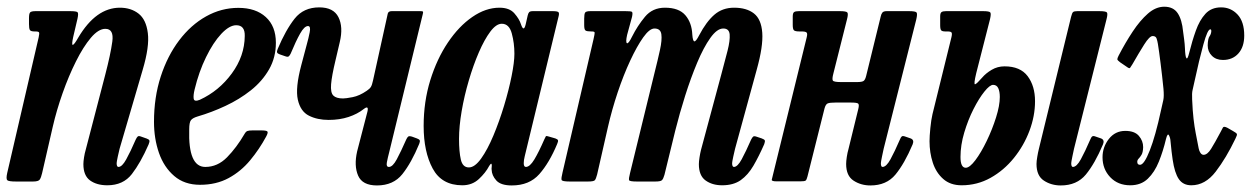

<svg xmlns="http://www.w3.org/2000/svg" viewBox="-23 -554 3819 586"><path d="M86 -520H191Q210.5 -520 213.8 -516.5Q217 -513 213.5 -497L200.5 -441.5Q195 -416.5 199.2 -417Q203.5 -417.5 216 -439.5Q270 -530.5 343 -530.5Q376.5 -530.5 399.8 -512.5Q423 -494.5 428.2 -453Q433.5 -411.5 412.5 -341L342 -100Q340 -93 336.5 -76.2Q333 -59.5 333 -56Q333 -44.5 338.5 -44.5Q349.5 -44.5 362.2 -67.5Q375 -90.5 391 -127.5Q394.5 -135 397.5 -137.5Q400.5 -140 408 -137L425 -131Q432 -128.5 433 -125Q434 -121.5 430.5 -113Q406 -57 379.5 -22.8Q353 11.5 304.5 11.5Q272.5 11.5 252 -3.2Q231.5 -18 231.5 -53Q231.5 -61 233.5 -73.8Q235.5 -86.5 238.5 -96.5L298.5 -327Q314.5 -388.5 319.8 -427.2Q325 -466 298.5 -466Q277.5 -466 254.2 -438.5Q231 -411 208.8 -366.5Q186.5 -322 168 -269.5Q149.5 -217 138 -167L105.5 -25.5Q102.5 -12.5 98.5 -6.2Q94.5 0 78 0H26Q3.5 0 -0.8 -4Q-5 -8 -1 -26L95 -440Q98 -453 95.8 -455.5Q93.5 -458 87 -458H82.5Q70.5 -458 68 -462.8Q65.5 -467.5 65.5 -480.5V-499Q65.5 -512.5 69 -516.2Q72.5 -520 86 -520Z M447 -182Q447 -257 467.5 -320.2Q488 -383.5 523.8 -430.8Q559.5 -478 606 -504Q652.5 -530 704.5 -530Q757.5 -530 788.2 -502Q819 -474 819 -423.5Q819 -378.5 798.2 -342.2Q777.5 -306 742.5 -278.2Q707.5 -250.5 665.2 -230.8Q623 -211 580 -198.5Q565 -194 559.8 -187.2Q554.5 -180.5 554.5 -159Q551 -44.5 603.5 -44.5Q641 -44.5 670 -74Q699 -103.5 723.5 -145.5Q727.5 -152.5 732.2 -154.2Q737 -156 748 -156H774.5Q790 -156 793 -152.8Q796 -149.5 789.5 -137.5Q768.5 -98.5 740.5 -64.8Q712.5 -31 674.8 -10.5Q637 10 587.5 10Q540 10 508.8 -16.8Q477.5 -43.5 462.2 -87.2Q447 -131 447 -182ZM587 -249.5Q645.5 -276.5 684.5 -329.8Q723.5 -383 724 -444Q725 -477 698 -477Q677 -477 652.2 -450.5Q627.5 -424 605.8 -379.5Q584 -335 571 -281Q566.5 -262.5 568.2 -252.5Q570 -242.5 587 -249.5Z M824.5 -404.5Q849 -462.5 876.2 -497Q903.5 -531.5 951.5 -531.5Q995 -531.5 1010 -501.5Q1025 -471.5 1014 -425.5L1001 -370Q989.5 -322 987.5 -296.8Q985.5 -271.5 994.2 -262.5Q1003 -253.5 1024 -253.5Q1032.5 -253.5 1053.2 -257.5Q1074 -261.5 1096.5 -277Q1105.5 -283 1109 -288.8Q1112.5 -294.5 1115.5 -308.5L1160.5 -512.5Q1162.5 -520 1172.5 -520H1259Q1266.5 -520 1267.8 -518.8Q1269 -517.5 1267.5 -511.5L1165 -90Q1160.5 -73 1157.8 -58.8Q1155 -44.5 1164 -44.5Q1175.5 -44.5 1188 -67.8Q1200.5 -91 1217 -128.5Q1220 -135 1223 -137.2Q1226 -139.5 1234.5 -137L1249.5 -131.5Q1256.5 -129 1258 -125.8Q1259.5 -122.5 1256.5 -115Q1232.5 -57 1205 -22.5Q1177.5 12 1127.5 12Q1083 12 1070 -18Q1057 -48 1067 -92L1098.5 -213.5Q1103 -233.5 1087.5 -221.5Q1068 -206 1040.8 -197Q1013.5 -188 980 -188Q945.5 -188 919.8 -201Q894 -214 886 -249.8Q878 -285.5 896.5 -355L913.5 -419Q918.5 -436.5 922.2 -455.5Q926 -474.5 917 -474.5Q906 -474.5 893 -451.5Q880 -428.5 864 -390Q861 -384 858 -381.8Q855 -379.5 847 -382.5L831 -388Q824 -390.5 822.8 -393.8Q821.5 -397 824.5 -404.5Z M1677.5 -114.5Q1653.5 -57 1623 -22.5Q1592.5 12 1539 12Q1505.5 12 1491.8 -3.2Q1478 -18.5 1477.5 -36Q1477 -40 1477.5 -42.2Q1478 -44.5 1478 -48.5Q1478 -60.5 1470 -47.5Q1459 -26.5 1438.5 -7.5Q1418 11.5 1388 11.5Q1325 11.5 1297.5 -39.8Q1270 -91 1270 -169.5Q1270 -243.5 1290.2 -309Q1310.5 -374.5 1344 -424.2Q1377.5 -474 1418.5 -502.2Q1459.5 -530.5 1501.5 -530.5Q1532 -530.5 1547 -513.2Q1562 -496 1567 -480Q1575.5 -454.5 1581.5 -480L1587.5 -506.5Q1589 -513.5 1592 -516.8Q1595 -520 1603.5 -520H1664Q1679.5 -520 1682 -516.2Q1684.5 -512.5 1681 -500.5L1578.5 -77Q1575.5 -65 1575.5 -56Q1575.5 -44.5 1582 -44.5Q1594 -44.5 1607.8 -67.2Q1621.5 -90 1638.5 -129Q1641.5 -136 1643 -138Q1644.5 -140 1653 -137L1672 -131.5Q1679 -129 1680 -125.8Q1681 -122.5 1677.5 -114.5ZM1547 -390Q1547 -422.5 1539 -452Q1531 -481.5 1508.5 -481.5Q1491.5 -481.5 1473.5 -457.5Q1455.5 -433.5 1438.5 -394.2Q1421.5 -355 1407.8 -308.2Q1394 -261.5 1386 -214.8Q1378 -168 1378 -130Q1378 -91 1383.5 -67Q1389 -43 1408 -43Q1426 -43 1445.5 -70.2Q1465 -97.5 1483 -140.5Q1501 -183.5 1515.5 -231.5Q1530 -279.5 1538.5 -322Q1547 -364.5 1547 -390Z M1779.5 -520H1885.5Q1901.5 -520 1905.2 -518.2Q1909 -516.5 1906 -502.5L1891 -447.5Q1886 -425 1890.5 -422.2Q1895 -419.5 1906.5 -443Q1922.5 -475 1945.5 -502.8Q1968.5 -530.5 2006.5 -530.5Q2049 -530.5 2068.8 -507.5Q2088.5 -484.5 2090 -448Q2091.5 -428.5 2096.2 -427.8Q2101 -427 2111 -446.5Q2132.5 -487.5 2157.2 -509Q2182 -530.5 2217.5 -530.5Q2255.5 -530.5 2278 -513Q2300.5 -495.5 2303.5 -454Q2306.5 -412.5 2286.5 -341L2220.5 -100Q2218.5 -92.5 2215 -76Q2211.5 -59.5 2211.5 -56Q2211.5 -44.5 2217 -44.5Q2228 -44.5 2240.8 -68Q2253.5 -91.5 2269.5 -128Q2273 -135 2276 -137.2Q2279 -139.5 2287 -136.5L2302 -131.5Q2310 -128.5 2311.2 -125.5Q2312.5 -122.5 2309.5 -114Q2293 -76.5 2276.5 -48.2Q2260 -20 2237.8 -4.2Q2215.5 11.5 2181 11.5Q2151 11.5 2130.5 -3.2Q2110 -18 2110 -53Q2110 -61 2112 -73.8Q2114 -86.5 2116.5 -96.5L2178.5 -327Q2189.5 -367.5 2197.5 -399Q2205.5 -430.5 2204 -448.8Q2202.5 -467 2184.5 -467Q2165.5 -467 2145 -438.2Q2124.5 -409.5 2105 -363Q2085.5 -316.5 2068.2 -262Q2051 -207.5 2038 -155.5L2005 -20.5Q2001.5 -8 1997.2 -4Q1993 0 1977 0H1920.5Q1898.5 0 1897 -4.2Q1895.5 -8.5 1900 -26L1974.5 -331Q1984.5 -370.5 1991.2 -401.2Q1998 -432 1995.5 -449.5Q1993 -467 1974.5 -467Q1959.5 -467 1940.2 -440Q1921 -413 1900.5 -369Q1880 -325 1862.2 -272Q1844.5 -219 1832.5 -166.5L1799.5 -21.5Q1796 -8 1792.5 -4Q1789 0 1771.5 0H1715.5Q1692.5 0 1691 -5Q1689.5 -10 1694 -28L1788.5 -434.5Q1792 -450 1792 -454Q1792 -458 1783.5 -458H1781.5Q1768.5 -458 1764.2 -460.8Q1760 -463.5 1760 -477.5V-497Q1760 -511 1762.8 -515.5Q1765.5 -520 1779.5 -520Z M2773.5 -494.5 2674 -100Q2672.5 -93.5 2669 -76.5Q2665.5 -59.5 2665.5 -56Q2665.5 -44.5 2670.5 -44.5Q2682 -44.5 2694.8 -67.8Q2707.5 -91 2723.5 -128Q2726.5 -135.5 2729.5 -137.8Q2732.5 -140 2740.5 -137L2756.5 -131.5Q2768 -127 2762.5 -113.5Q2737.5 -54.5 2710 -21.2Q2682.5 12 2633.5 12Q2604.5 12 2582 -2.8Q2559.5 -17.5 2559.5 -53.5Q2559.5 -62 2561.5 -75.2Q2563.5 -88.5 2566.5 -98.5L2596.5 -221Q2600 -235 2596 -238Q2592 -241 2574 -241H2527Q2510 -241 2503.5 -238.5Q2497 -236 2493.5 -223L2441.5 -15.5Q2439 -5.5 2436 -3Q2433 -0.5 2419.5 -0.5H2347.5Q2331.5 -0.5 2332.5 -5.5Q2333.5 -10.5 2336.5 -22L2439 -439.5Q2442 -451 2439 -454.5Q2436 -458 2423.5 -458H2417Q2404 -458 2400.2 -461.5Q2396.5 -465 2396.5 -478V-503.5Q2396.5 -514.5 2400.8 -517.2Q2405 -520 2415.5 -520H2540Q2560 -520 2563.2 -515.8Q2566.5 -511.5 2562 -494.5L2520.5 -329.5Q2516 -312.5 2519 -308Q2522 -303.5 2544.5 -303.5H2592Q2607.5 -303.5 2612.5 -306.8Q2617.5 -310 2620.5 -322L2665 -503.5Q2666.5 -511 2670 -515.5Q2673.5 -520 2683.5 -520H2751Q2771.5 -520 2774.5 -515.8Q2777.5 -511.5 2773.5 -494.5Z M3354 -494.5 3255 -100Q3253.5 -93.5 3250 -76.5Q3246.5 -59.5 3246.5 -56Q3246.5 -44.5 3251.5 -44.5Q3263 -44.5 3275.8 -67.8Q3288.5 -91 3304.5 -128Q3307.5 -135.5 3310.8 -137.8Q3314 -140 3321.5 -137L3337.5 -131.5Q3349 -127 3343.5 -113.5Q3318.5 -54.5 3291 -21.2Q3263.5 12 3214.5 12Q3185.5 12 3163 -2.8Q3140.5 -17.5 3140.5 -53.5Q3140.5 -62 3142.8 -75.2Q3145 -88.5 3147.5 -98.5L3246 -502.5Q3249 -515 3252.5 -517.5Q3256 -520 3265.5 -520H3332Q3352.5 -520 3355.5 -515.8Q3358.5 -511.5 3354 -494.5ZM2823 -205.5 2881 -441Q2883.5 -452 2881 -455Q2878.5 -458 2869 -458H2862.5Q2853 -458 2849.8 -461.2Q2846.5 -464.5 2846.5 -477V-504Q2846.5 -514.5 2850.8 -517.2Q2855 -520 2864.5 -520H2977Q2996.5 -520 2999.5 -516Q3002.5 -512 2998.5 -495L2956.5 -330.5Q2948 -295 2953.2 -296.8Q2958.5 -298.5 2974.5 -317Q2986 -330.5 3003.8 -341Q3021.5 -351.5 3043 -351.5Q3091 -351.5 3113.5 -321.5Q3136 -291.5 3136 -245Q3136 -200 3119 -154.8Q3102 -109.5 3071.5 -71.8Q3041 -34 3000.2 -11.2Q2959.5 11.5 2912 11.5Q2877.5 11.5 2855.8 -7.8Q2834 -27 2824 -57.5Q2814 -88 2814 -123Q2814 -138 2816.5 -163.2Q2819 -188.5 2823 -205.5ZM2908.5 -75Q2908.5 -42 2924.5 -42Q2936.5 -42 2954 -65.2Q2971.5 -88.5 2988.5 -123.8Q3005.5 -159 3017 -195.5Q3028.5 -232 3028.5 -258Q3028.5 -274.5 3023.8 -284.8Q3019 -295 3008 -295Q2998 -295 2981.5 -274.5Q2965 -254 2948.2 -221Q2931.5 -188 2920 -149.5Q2908.5 -111 2908.5 -75Z M3342 -74Q3342 -105 3361.2 -129.8Q3380.5 -154.5 3411.5 -154.5Q3440 -154.5 3453 -139.2Q3466 -124 3466 -105Q3465.5 -89 3461 -81.5Q3456.5 -74 3452.2 -69.8Q3448 -65.5 3448 -60Q3448 -51 3456.5 -51Q3469 -51 3486.2 -94.8Q3503.5 -138.5 3520.5 -217.5Q3525 -237 3527.5 -248.5Q3530 -260 3528 -283Q3524 -323 3519.2 -360.8Q3514.5 -398.5 3511 -420Q3509.5 -429 3507 -436.5Q3504.5 -444 3495 -444Q3485.5 -444 3469.2 -418.2Q3453 -392.5 3433 -357.5Q3428 -349.5 3426 -346.8Q3424 -344 3416 -350L3395.5 -364Q3387.5 -370 3387.2 -373Q3387 -376 3391 -384Q3411.5 -423.5 3434 -457.5Q3456.5 -491.5 3480.5 -512.5Q3504.5 -533.5 3530.5 -533.5Q3558 -533.5 3571.2 -514Q3584.5 -494.5 3588 -457Q3589.5 -446.5 3591.2 -433Q3593 -419.5 3593.5 -407Q3594.5 -381 3598 -376.5Q3601.5 -372 3606.5 -392.5Q3615.5 -429 3626.8 -460.5Q3638 -492 3656 -511.8Q3674 -531.5 3704 -531.5Q3733.5 -531.5 3754 -509.8Q3774.5 -488 3774.5 -445.5Q3774.5 -411 3756.8 -391Q3739 -371 3709.5 -371Q3688.5 -371 3675.8 -383.8Q3663 -396.5 3663 -415.5Q3663.5 -436 3668.5 -443Q3673.5 -450 3674 -459Q3674 -464.5 3671 -464.5Q3662.5 -464.5 3649.8 -418.2Q3637 -372 3622.5 -304.5Q3619 -288.5 3616.8 -279Q3614.5 -269.5 3615.5 -250.5Q3617 -215 3619.8 -191.2Q3622.5 -167.5 3626.5 -147.2Q3630.5 -127 3635.5 -101Q3637 -93 3641 -87.2Q3645 -81.5 3650.5 -81.5Q3662 -81.5 3673.5 -100Q3685 -118.5 3702 -150.5Q3707 -160 3709.5 -164.8Q3712 -169.5 3723 -164L3739.5 -154.5Q3750.5 -148.5 3752 -145.2Q3753.5 -142 3747.5 -130.5Q3719.5 -72 3687.5 -30.2Q3655.5 11.5 3613 11.5Q3588 11.5 3575 -7.2Q3562 -26 3556 -67Q3554 -79.5 3552.8 -91.2Q3551.5 -103 3549.5 -123Q3549 -133 3544.8 -141Q3540.5 -149 3535.5 -129Q3527 -93 3514 -60.8Q3501 -28.5 3480.2 -8.5Q3459.5 11.5 3426.5 11.5Q3389 11.5 3365.5 -13.2Q3342 -38 3342 -74Z"/></svg>

Font: Besley* Condensed Medium
Style: Italic
Weight: 500
Width: 3
Italic angle: -13°
Designer: Owen Earl
Foundry: indestructible type*
Version: Version 3.000; ttfautohint (v1.8.3)